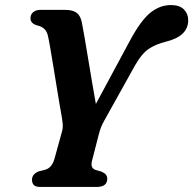

<svg xmlns="http://www.w3.org/2000/svg" viewBox="-20 -739 764 759"><path d="M404 -33Q404 0 362.5 0H139.5Q121 0 113.8 -7.5Q106.5 -15 106.5 -28.5Q106.5 -51.5 134.5 -62L158.5 -68Q184.5 -75 195 -110L224.5 -217Q229.5 -233 227.8 -250Q226 -267 223 -284Q220 -299 214.8 -330.8Q209.5 -362.5 203 -402.5Q196.5 -442.5 190 -482Q183.5 -521.5 178 -553.2Q172.5 -585 169 -599.5Q161 -631.5 127 -638.5Q100.5 -646 100.5 -667Q100.5 -681.5 111 -690.8Q121.5 -700 140 -700H237.5Q268 -700 283.5 -688Q299 -676 304 -648Q307.5 -630.5 314 -593Q320.5 -555.5 328.2 -508.5Q336 -461.5 344 -413.8Q352 -366 359 -328L497 -584.5Q539 -661 576 -690Q613 -719 655.5 -719Q690 -719 707 -701.8Q724 -684.5 724 -659Q724 -595.5 635 -574Q598 -565 569.8 -547Q541.5 -529 513.5 -480L394 -265.5Q383.5 -247.5 378.8 -234.2Q374 -221 371 -209.5L344 -104.5Q335.5 -74.5 358.5 -67L381.5 -60.5Q394.5 -54.5 399.2 -47.8Q404 -41 404 -33Z"/></svg>

Font: Fraunces 9pt Soft SemiBold
Style: Italic
Weight: 600
Italic angle: -16°
Version: Version 1.000;[b76b70a41]